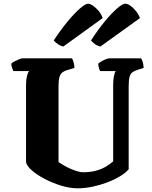

<svg xmlns="http://www.w3.org/2000/svg" viewBox="-20 -1020 823 1040"><path d="M401 0Q358 0 311 -14.5Q264 -29 222 -51Q180 -73 152 -97.5Q124 -122 121 -143V-561Q121 -587 126 -607.5Q131 -628 138 -635H52Q50 -640 46 -651Q42 -662 41 -675Q46 -681 58.5 -687.5Q71 -694 83.5 -699Q96 -704 101 -704H370Q374 -698 378.5 -683.5Q383 -669 383 -652L340 -639Q327 -635 317 -627Q307 -619 302 -602Q297 -585 297 -553V-142Q310 -133 327.5 -123Q345 -113 364 -105Q383 -97 400 -92Q417 -87 429 -87Q467 -87 496.5 -94.5Q526 -102 550 -115.5Q574 -129 593 -146V-560Q593 -586 597 -607Q601 -628 607 -635H523Q519 -640 516 -651Q513 -662 512 -675Q518 -681 530 -688Q542 -695 554 -699.5Q566 -704 572 -704H744Q749 -697 753 -684.5Q757 -672 758 -652L726 -642Q707 -636 696.5 -628Q686 -620 681.5 -602.5Q677 -585 677 -550V-103Q660 -83 629 -64.5Q598 -46 559.5 -31.5Q521 -17 480 -8.5Q439 0 401 0ZM524 -768Q506 -772 492 -783Q478 -794 473 -801Q511 -860 548 -904.5Q585 -949 614.5 -974.5Q644 -1000 659 -1000Q671 -1000 686.5 -989Q702 -978 716.5 -960Q731 -942 738 -922ZM323 -768Q306 -772 291.5 -782.5Q277 -793 271 -801Q310 -860 347 -904.5Q384 -949 413.5 -974.5Q443 -1000 457 -1000Q468 -1000 484 -989Q500 -978 515 -960Q530 -942 536 -922Z"/></svg>

Font: Texturina 12pt Black
Style: Regular
Weight: 900
Designer: Guillermo Torres Carreño
Foundry: Omnibus-Type
Version: Version 1.002